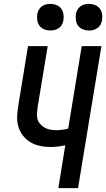

<svg xmlns="http://www.w3.org/2000/svg" viewBox="-20 -974 550 994"><path d="M282 0 318 -222Q300 -218 280.5 -215.5Q261 -213 242 -213Q213 -213 185.5 -219Q158 -225 135.5 -239Q113 -253 97 -274.5Q81 -296 74 -322.5Q67 -349 69 -377.5Q71 -406 76 -435L125 -735H227L175 -421Q173 -404 171.5 -388Q170 -372 174 -357.5Q178 -343 188.5 -331.5Q199 -320 211.5 -313Q224 -306 239.5 -303Q255 -300 271 -300Q286 -300 301.5 -302Q317 -304 333 -308L403 -735H505L384 0ZM440 -816Q424 -816 409 -822Q394 -828 384.5 -840.5Q375 -853 373 -869Q371 -885 373 -902Q375 -913 381 -923.5Q387 -934 396.5 -941Q406 -948 417.5 -951Q429 -954 441 -954Q457 -954 472 -948Q487 -942 496.5 -929.5Q506 -917 508.5 -901Q511 -885 508 -868Q506 -857 500.5 -846.5Q495 -836 485 -829Q475 -822 463.5 -819Q452 -816 440 -816ZM240 -816Q224 -816 209 -822Q194 -828 184.5 -840.5Q175 -853 173 -869Q171 -885 173 -902Q175 -913 181 -923.5Q187 -934 196.5 -941Q206 -948 217.5 -951Q229 -954 241 -954Q257 -954 272 -948Q287 -942 296.5 -929.5Q306 -917 308.5 -901Q311 -885 308 -868Q306 -857 300.5 -846.5Q295 -836 285 -829Q275 -822 263.5 -819Q252 -816 240 -816Z"/></svg>

Font: Iosevka Curly Semibold
Style: Italic
Weight: 600
Italic angle: -9°
Monospace: yes
Designer: Belleve Invis
Foundry: Belleve Invis
Version: Version 22.1.2; ttfautohint (v1.8.4)